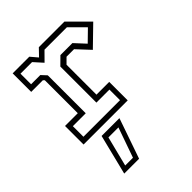

<svg xmlns="http://www.w3.org/2000/svg" viewBox="-229 -653 1032 1032"><g transform="rotate(-45 287.0 -137.5)"><path d="M55 0V-141H152V-391.5L144.5 -399H56V-540H182.5L216.5 -500L255 -540H449.5L559 -430.5L450 -324.5L381 -398.5H324L293.5 -368V-140.5H390.5V0ZM84 -30H362V-110.5H263V-384.5L307 -428H398L454 -367.5L517 -429L437.5 -509H267L217.5 -459L172.5 -509H84.5V-428.5H154.5L182 -399V-110.5H84ZM99 265 156 36H291.5L212 265ZM133.5 238H192.5L252.5 67.5H176.5Z"/></g></svg>

Font: Tourney Thin Light
Style: Regular
Weight: 300
Version: Version 1.015